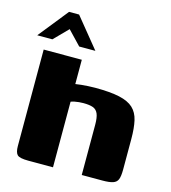

<svg xmlns="http://www.w3.org/2000/svg" viewBox="-111 -786 776 871"><g transform="rotate(15 276.5 -350.0)"><path d="M102 0Q61 0 50 -11Q39 -22 39 -52V-505H218V-391Q230 -393 245 -394.5Q260 -396 277.5 -397Q295 -398 310 -398Q381 -398 424 -388.5Q467 -379 489.5 -358Q512 -337 520 -302Q528 -267 528 -215V-72Q528 -41 522 -26Q516 -11 499 -5.5Q482 0 451 0H353V-236Q353 -270 345.5 -287.5Q338 -305 321.5 -311Q305 -317 276 -317Q266 -317 255.5 -316Q245 -315 235 -313Q225 -311 218 -308V0ZM-6 -560 106 -700H153L267 -560H191L129 -625L65 -560Z"/></g></svg>

Font: Genos Thin ExtraBold
Style: Regular
Weight: 800
Version: Version 1.010